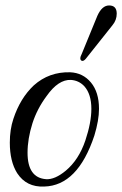

<svg xmlns="http://www.w3.org/2000/svg" viewBox="-20 -674 448 704"><path d="M326 -177Q265 7 142 10Q77 13 43 -39Q16 -82 16 -151Q16 -199 29 -238Q54 -314 104 -361Q160 -411 237 -409Q284 -407 313.5 -371.5Q343 -336 343 -275Q343 -233 326 -177ZM293 -159Q315 -225 315 -275Q315 -329 289 -358Q269 -379 240 -381Q194 -383 151 -322Q116 -275 99 -222Q81 -165 81 -114Q81 -22 149 -17Q181 -15 221 -48Q269 -88 293 -159ZM408 -624Q408 -600 392 -581L295 -459Q287 -449 280 -451Q269 -456 280 -477L337 -616Q354 -654 380 -654Q408 -654 408 -624Z"/></svg>

Font: GFS Solomos
Style: Regular
Weight: 400
Designer: George D. Matthiopoulos
Foundry: George D. Matthiopoulos
Version: Version 1.000